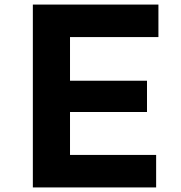

<svg xmlns="http://www.w3.org/2000/svg" viewBox="-20 -820 790 840"><path d="M123.7 -800H673.1V-657.8H286.3V-466.8H623.1V-330H286.3V-142.2H663.1V0H123.7Z"/></svg>

Font: Martian Mono Custom sWd Rg
Style: Regular
Weight: 400
Width: 6
Monospace: yes
Designer: Alex Havermale
Foundry: Evil Martians
Version: Version 1.000